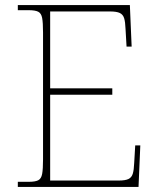

<svg xmlns="http://www.w3.org/2000/svg" viewBox="-20 -734 625 754"><path d="M50 0V-20H93Q118 -20 130 -26Q142 -32 145.5 -51Q149 -70 149 -108V-606Q149 -645 145.5 -663.5Q142 -682 130 -688Q118 -694 93 -694H50V-714H490L497 -551H477L473 -620Q472 -648 467.5 -662.5Q463 -677 450.5 -683Q438 -689 412 -689H177V-387H421V-362H177V-25H446Q472 -25 484.5 -31Q497 -37 501.5 -52Q506 -67 507 -94L511 -163H531L524 0Z"/></svg>

Font: Noto Serif Bengali Thin
Style: Regular
Weight: 250
Version: Version 2.003